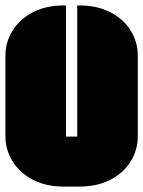

<svg xmlns="http://www.w3.org/2000/svg" viewBox="-22 -689 529 709"><path d="M213.9 0Q147.9 0 99.6 -25.1Q51.3 -50.3 24.7 -92.8Q-2 -135.3 -2 -186V-482.9Q-2 -534.2 24.7 -576.4Q51.3 -618.7 99.6 -643.8Q147.9 -668.9 213.9 -668.9H221.7V-184.6H263.2V-668.9H271Q336.9 -668.9 385.5 -643.8Q434.1 -618.7 460.4 -576.4Q486.8 -534.2 486.8 -482.9V-186Q486.8 -135.3 460.4 -92.8Q434.1 -50.3 385.5 -25.1Q336.9 0 271 0Z"/></svg>

Font: Monofett
Style: Regular
Weight: 400
Designer: Vernon Adams
Foundry: Vernon Adams
Version: Version 1.100; ttfautohint (v1.8.4.7-5d5b);gftools[0.9.28]